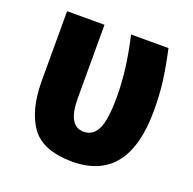

<svg xmlns="http://www.w3.org/2000/svg" viewBox="-104 -654 769 767"><g transform="rotate(20 280.5 -270.0)"><path d="M278 9Q517 9 517 -294Q517 -362 509.5 -419Q502 -476 486 -549H327Q343 -479 351 -418Q359 -357 359 -295Q359 -198 340 -158.5Q321 -119 281 -119Q214 -119 214 -238V-549H55V-249Q56 -128 104.5 -60Q153 8 278 9Z"/></g></svg>

Font: Noto Sans Display SemiCondensed Extra
Style: Regular
Weight: 800
Width: 4
Designer: Monotype Design Team
Foundry: Monotype Imaging Inc.
Version: Version 1.900